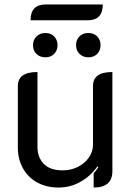

<svg xmlns="http://www.w3.org/2000/svg" viewBox="-20 -832 594 861"><path d="M484 -65Q484 9 400 9V-55Q409 -64 421 -82L417 -86Q387 -43 341.5 -17Q296 9 242 9Q188 9 146.5 -14Q105 -37 82.5 -78Q60 -119 60 -170V-445Q60 -478 82 -493.5Q104 -509 148 -509V-174Q148 -126 176.5 -97Q205 -68 261 -68Q298 -68 329 -83.5Q360 -99 378.5 -125.5Q397 -152 397 -183V-445Q397 -478 418.5 -493.5Q440 -509 484 -509ZM128 -629Q128 -653 143.5 -668.5Q159 -684 184 -684Q208 -684 223 -668.5Q238 -653 238 -629Q238 -606 223 -590.5Q208 -575 184 -575Q159 -575 143.5 -590Q128 -605 128 -629ZM321 -629Q321 -653 336 -668.5Q351 -684 376 -684Q401 -684 416 -668.5Q431 -653 431 -629Q431 -606 416 -590.5Q401 -575 376 -575Q352 -575 336.5 -590.5Q321 -606 321 -629ZM185 -812H441Q441 -741 373 -741H117Q117 -812 185 -812Z"/></svg>

Font: K2D
Style: Regular
Weight: 400
Version: Version 1.000; ttfautohint (v1.6)